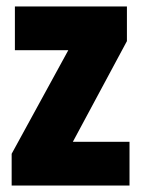

<svg xmlns="http://www.w3.org/2000/svg" viewBox="-20 -573 437 593"><path d="M380 0V-135H205L372 -446V-553H26V-418H191L16 -98V0Z"/></svg>

Font: Noto Sans Lao ExtraCondensed Black
Style: Regular
Weight: 900
Width: 2
Designer: Monotype Design Team
Foundry: Monotype Imaging Inc.
Version: Version 2.003